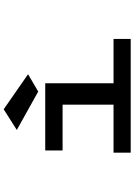

<svg xmlns="http://www.w3.org/2000/svg" viewBox="136 -864 728 1040"><g transform="rotate(-90 500.0 -344.0)"><path d="M193 0V-93H453V-369H205V-463H569V-93H809V0ZM524 -501 316 -617 428 -688 618 -556Z"/></g></svg>

Font: Inconsolata UltraExpanded SemiBold
Style: Regular
Weight: 600
Width: 9
Monospace: yes
Designer: Raph Levien, Cyreal, Brenton Simpson
Foundry: Raph Levien, Cyreal, Google
Version: Version 3.001; ttfautohint (v1.8.2.53-6de2)